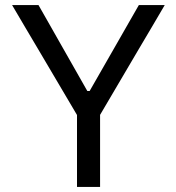

<svg xmlns="http://www.w3.org/2000/svg" viewBox="-20 -733 692 753"><path d="M282 0V-282L128.5 -542Q103.5 -584 80.5 -623Q57.5 -662 27.5 -713H131Q158.5 -665 178 -630.5Q197.5 -596 215 -565.2Q232.5 -534.5 253.5 -497.5L322.5 -376H331.5L398.5 -493Q421 -532 439.2 -564Q457.5 -596 477.5 -631Q497.5 -666 524.5 -713H626Q600.5 -669.5 575.2 -626.5Q550 -583.5 525.5 -542.5L372.5 -282.5V0Z"/></svg>

Font: Commissioner
Style: Regular
Weight: 400
Designer: Kostas Bartsokas
Foundry: Kostas Bartsokas
Version: Version 1.000; ttfautohint (v1.8.3)